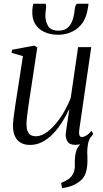

<svg xmlns="http://www.w3.org/2000/svg" viewBox="-20 -767 552 1030"><path d="M313.5 242.5 307.5 215Q330 205 345.2 195.2Q360.5 185.5 370 169Q383 147 381.5 114.5Q380 82 386.5 51.5Q391 30.5 405 13Q419 -4.5 427 -15.5L475 -43Q457 -22 452.2 4.5Q447.5 31 448 52.5Q448.5 64.5 449 76.8Q449.5 89 449 100.5Q448.5 134 439.5 162Q430.5 190 401.5 210.5Q385.5 222 366.2 229.5Q347 237 313.5 242.5ZM141 10.5Q111.5 10.5 91.2 -1.2Q71 -13 60.2 -35.8Q49.5 -58.5 49.5 -93Q49.5 -105 52.5 -131.8Q55.5 -158.5 60.2 -189.8Q65 -221 69 -247Q73 -273 74.5 -282L103 -466L42 -483.5L45 -500L164 -522.5L180 -512.5L144 -274Q141.5 -259 137.8 -234.8Q134 -210.5 130.5 -184.5Q127 -158.5 124.5 -136Q122 -113.5 122 -101.5Q122 -78.5 127.8 -63.8Q133.5 -49 144.8 -42.5Q156 -36 173.5 -36Q203 -36 236.8 -62Q270.5 -88 303 -134.5Q335.5 -181 359.5 -242L399 -514H469.5L405.5 -72.5Q403 -54.5 405.5 -43.2Q408 -32 420 -32Q430 -32 443.2 -40Q456.5 -48 471 -65L480 -48.5Q473 -36 458.8 -22.2Q444.5 -8.5 425.5 0.8Q406.5 10 383.5 10Q352 10 341.8 -8.5Q331.5 -27 332.5 -46.5Q332.5 -50 334.8 -65.8Q337 -81.5 340.2 -103.2Q343.5 -125 346.8 -146Q350 -167 352 -181H351Q332 -140.5 309.2 -105.8Q286.5 -71 260.2 -45Q234 -19 204.2 -4.2Q174.5 10.5 141 10.5ZM220 -747Q225.5 -747 226.8 -741Q228 -735 227 -726.5Q226.5 -719 225.2 -709Q224 -699 223.5 -691.5Q221.5 -657 236.8 -629.8Q252 -602.5 293.5 -602.5Q325.5 -602.5 343.2 -618.5Q361 -634.5 369.5 -660Q378 -685.5 380.5 -715Q381.5 -726.5 385.5 -736.8Q389.5 -747 397.5 -747H454.5Q454.5 -743.5 453.8 -737.8Q453 -732 450 -715.5Q438.5 -649 395 -614.8Q351.5 -580.5 291 -580.5Q252 -580.5 219.5 -594.8Q187 -609 168.8 -638.5Q150.5 -668 153.5 -714Q154 -722 155.2 -730.8Q156.5 -739.5 159 -747Z"/></svg>

Font: Merriweather 120pt Light
Style: Italic
Weight: 300
Italic angle: -7.8°
Version: Version 2.101